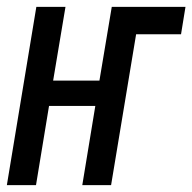

<svg xmlns="http://www.w3.org/2000/svg" viewBox="-29 -540 561 560"><path d="M-9 0 77 -520H162L126 -305H261L297 -520H512L499 -440H368L295 0H211L249 -231H114L76 0Z"/></svg>

Font: Iosevka Medium Oblique
Style: Regular
Weight: 500
Italic angle: -9°
Monospace: yes
Designer: Belleve Invis
Foundry: Belleve Invis
Version: Version 32.5.0; ttfautohint (v1.8.4)